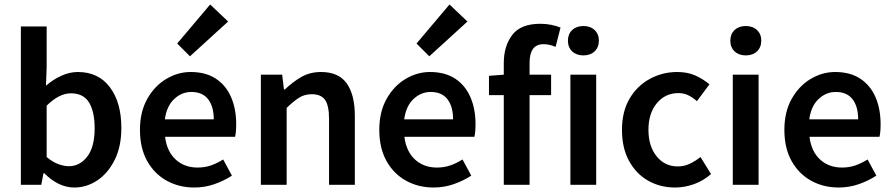

<svg xmlns="http://www.w3.org/2000/svg" viewBox="-20 -824 3983 856"><path d="M311 12Q241 12 177 -52H174L164 0H73V-706H188V-524L185 -442Q216 -469 253 -486Q290 -503 327 -503Q419 -503 470 -435Q521 -367 521 -254Q521 -170 491 -110.5Q461 -51 413.5 -19.5Q366 12 311 12ZM287 -83Q336 -83 369 -126Q402 -169 402 -252Q402 -326 377 -367Q352 -408 296 -408Q244 -408 188 -353V-124Q214 -102 239.5 -92.5Q265 -83 287 -83Z M846 12Q778 12 723 -18.5Q668 -49 636 -106.5Q604 -164 604 -245Q604 -325 636.5 -383Q669 -441 721 -472Q773 -503 830 -503Q897 -503 942 -473.5Q987 -444 1010 -391.5Q1033 -339 1033 -270Q1033 -234 1028 -214H716Q724 -149 763 -113Q802 -77 861 -77Q893 -77 920.5 -86.5Q948 -96 975 -113L1014 -41Q979 -18 936 -3Q893 12 846 12ZM715 -292H933Q933 -349 908 -381.5Q883 -414 833 -414Q790 -414 756.5 -382.5Q723 -351 715 -292ZM827 -573 770 -630 917 -804 997 -728Z M1143 0V-491H1238L1246 -425H1250Q1283 -457 1322 -480Q1361 -503 1411 -503Q1490 -503 1526 -452Q1562 -401 1562 -308V0H1447V-293Q1447 -354 1429 -379Q1411 -404 1370 -404Q1338 -404 1313.5 -388.5Q1289 -373 1258 -343V0Z M1913 12Q1845 12 1790 -18.5Q1735 -49 1703 -106.5Q1671 -164 1671 -245Q1671 -325 1703.5 -383Q1736 -441 1788 -472Q1840 -503 1897 -503Q1964 -503 2009 -473.5Q2054 -444 2077 -391.5Q2100 -339 2100 -270Q2100 -234 2095 -214H1783Q1791 -149 1830 -113Q1869 -77 1928 -77Q1960 -77 1987.5 -86.5Q2015 -96 2042 -113L2081 -41Q2046 -18 2003 -3Q1960 12 1913 12ZM1782 -292H2000Q2000 -349 1975 -381.5Q1950 -414 1900 -414Q1857 -414 1823.5 -382.5Q1790 -351 1782 -292ZM1894 -573 1837 -630 1984 -804 2064 -728Z M2226 0V-400H2160V-486L2226 -491V-542Q2226 -619 2264 -668.5Q2302 -718 2389 -718Q2415 -718 2439 -713Q2463 -708 2479 -701L2457 -615Q2430 -627 2403 -627Q2341 -627 2341 -544V-491H2437V-400H2341V0Z M2523 0V-491H2638V0ZM2581 -577Q2550 -577 2531 -595Q2512 -613 2512 -643Q2512 -672 2531 -690Q2550 -708 2581 -708Q2612 -708 2631 -690Q2650 -672 2650 -643Q2650 -613 2631 -595Q2612 -577 2581 -577Z M2990 12Q2923 12 2869.5 -18.5Q2816 -49 2784.5 -106.5Q2753 -164 2753 -245Q2753 -327 2787 -384.5Q2821 -442 2877.5 -472.5Q2934 -503 2999 -503Q3046 -503 3081 -487Q3116 -471 3143 -448L3087 -373Q3068 -390 3048 -399.5Q3028 -409 3005 -409Q2946 -409 2908.5 -364Q2871 -319 2871 -245Q2871 -172 2907.5 -127Q2944 -82 3002 -82Q3031 -82 3056.5 -94.5Q3082 -107 3103 -124L3150 -48Q3116 -18 3074 -3Q3032 12 2990 12Z M3247 0V-491H3362V0ZM3305 -577Q3274 -577 3255 -595Q3236 -613 3236 -643Q3236 -672 3255 -690Q3274 -708 3305 -708Q3336 -708 3355 -690Q3374 -672 3374 -643Q3374 -613 3355 -595Q3336 -577 3305 -577Z M3719 12Q3651 12 3596 -18.5Q3541 -49 3509 -106.5Q3477 -164 3477 -245Q3477 -325 3509.5 -383Q3542 -441 3594 -472Q3646 -503 3703 -503Q3770 -503 3815 -473.5Q3860 -444 3883 -391.5Q3906 -339 3906 -270Q3906 -234 3901 -214H3589Q3597 -149 3636 -113Q3675 -77 3734 -77Q3766 -77 3793.5 -86.5Q3821 -96 3848 -113L3887 -41Q3852 -18 3809 -3Q3766 12 3719 12ZM3588 -292H3806Q3806 -349 3781 -381.5Q3756 -414 3706 -414Q3663 -414 3629.5 -382.5Q3596 -351 3588 -292Z"/></svg>

Font: Source Sans Pro SemiBold
Style: Regular
Weight: 600
Designer: Paul D. Hunt
Foundry: Adobe Systems Incorporated
Version: Version 2.045;hotconv 1.0.109;makeotfexe 2.5.65596